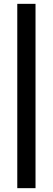

<svg xmlns="http://www.w3.org/2000/svg" viewBox="-20 -860 275 1000"><path d="M165 -840V120H70V-840Z"/></svg>

Font: Faculty Glyphic
Style: Regular
Weight: 400
Designer: Koto Studio, Dylan Young
Foundry: Koto Studio
Version: Version 1.004; ttfautohint (v1.8.4.7-5d5b)